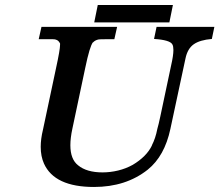

<svg xmlns="http://www.w3.org/2000/svg" viewBox="-20 -734 873 764"><path d="M369 -714H668L654 -645H355ZM833 -627 823 -579Q775 -575 750.5 -557.5Q726 -540 718 -501L658 -221Q635 -113 568 -59Q481 10 354 10Q197 10 155 -83Q142 -112 142 -150Q142 -181 151 -218L203 -463Q219 -536 219 -556Q219 -559 219 -561Q216 -567 212 -571Q208 -575 200 -577Q197 -578 187 -578H134L145 -627H446L435 -578H409Q375 -578 372 -577Q358 -574 350 -565V-566Q337 -550 319 -463L268 -222Q260 -185 260 -156Q260 -100 291 -76Q325 -48 388 -48Q419 -48 450 -55.5Q481 -63 508 -78Q535 -94 554.5 -113.5Q574 -133 585 -156L584 -155Q599 -184 606 -221Q608 -227 611.5 -242Q615 -257 618 -271L661 -474Q670 -513 670 -535Q670 -550 666 -557Q657 -575 593 -579L603 -627Z"/></svg>

Font: New Athena Unicode
Style: Bold Italic
Weight: 700
Designer: J. Rusten 1997; rev. by R. Hancock 2001, 2002, rev. by D. Mastronarde 2002-2021
Foundry: Society for Classical Studies (formerly American Philological Association)
Version: Version 5.008